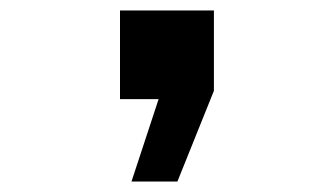

<svg xmlns="http://www.w3.org/2000/svg" viewBox="-20 -190 640 368"><path d="M232 158 284 0H210V-170H390V-16L320 158Z"/></svg>

Font: Geist Mono UltraBlack
Style: Regular
Weight: 900
Monospace: yes
Designer: Basement.studio, Andrés Briganti, Mateo Zaragoza
Foundry: Basement.studio, Vercel, Andrés Briganti, Guido Ferreyra, Mateo Zaragoza
Version: Version 1.400; ttfautohint (v1.8.4.7-5d5b)